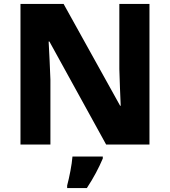

<svg xmlns="http://www.w3.org/2000/svg" viewBox="-20 -734 863 975"><path d="M739 0V-714H586V-383C587 -325 591 -254 593 -197H590L303 -714H84V0H236V-330C234 -391 230 -465 227 -523H231L519 0ZM502 71V61H348C345 102 332 167 321 208V221H421C456 168 481 120 502 71Z"/></svg>

Font: Noto Sans Arabic ExtBd
Style: Regular
Weight: 800
Designer: Monotype Design Team, Nadine Chahine, Nizar Qandah and Khaled Hosny
Foundry: Monotype Imaging Inc.
Version: Version 2.012